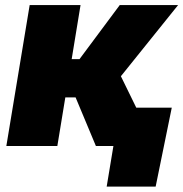

<svg xmlns="http://www.w3.org/2000/svg" viewBox="-20 -562 706 739"><path d="M4.4 0 94.2 -542.5H290L255.9 -334.5H286.1L440.9 -542.5H665.5L445.3 -268.6L576.7 0H349.1L271 -187H231.4L200.7 0ZM390.6 156.2 416.5 0H369.6L394 -147.5H641.1L579.1 156.2Z"/></svg>

Font: Inter 16pt Black
Style: Italic
Weight: 900
Italic angle: -9.3988°
Version: Version 4.001;git-66647c0bb